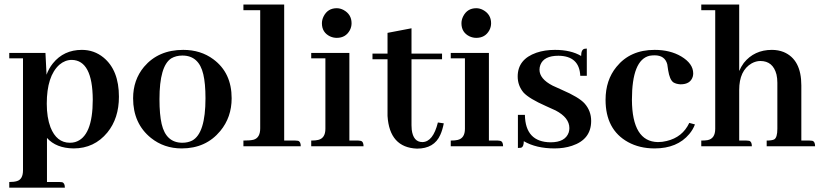

<svg xmlns="http://www.w3.org/2000/svg" viewBox="-20 -655 3689 860"><path d="M190.4 160.2V-37.1Q231.4 8.8 309.6 9.8Q402.3 9.8 460.9 -61.5Q512.7 -125 512.7 -221.7Q512.7 -340.8 443.4 -397.5Q401.4 -431.6 346.7 -431.6Q265.6 -431.6 216.8 -371.1Q198.2 -347.7 188.5 -320.3L183.6 -418H21.5V-393.6H83V107.4Q83 148.4 55.7 156.2Q43 160.2 21.5 160.2V185.5H270.5Q270.5 164.1 257.8 161.1Q252 160.2 246.1 160.2ZM301.8 -386.7Q394.5 -384.8 395.5 -209Q395.5 -42 316.4 -18.6Q305.7 -15.6 293 -15.6Q233.4 -15.6 206.1 -85Q189.5 -128.9 189.5 -190.4Q189.5 -314.5 246.1 -365.2Q271.5 -386.7 301.8 -386.7Z M694.3 -210.9Q694.3 -359.4 747.1 -393.6Q768.6 -406.2 796.9 -406.2Q871.1 -406.2 890.6 -322.3Q900.4 -281.2 900.4 -214.8Q900.4 -57.6 840.8 -25.4Q821.3 -15.6 796.9 -15.6Q723.6 -15.6 704.1 -99.6Q694.3 -141.6 694.3 -210.9ZM800.8 -431.6Q689.5 -431.6 625 -355.5Q576.2 -296.9 576.2 -214.8Q576.2 -101.6 656.2 -37.1Q714.8 9.8 793.9 9.8Q902.3 9.8 966.8 -68.4Q1017.6 -129.9 1017.6 -214.8Q1017.6 -329.1 935.5 -389.6Q878.9 -431.6 800.8 -431.6Z M1302.7 -25.4H1252.9V-634.8H1070.3V-609.4H1145.5V-80.1Q1145.5 -38.1 1116.2 -29.3Q1101.6 -25.4 1070.3 -25.4V0H1327.1Q1327.1 -21.5 1314.5 -24.4Q1308.6 -25.4 1302.7 -25.4Z M1585 -25.4H1544.9V-418H1374V-393.6H1437.5V-78.1Q1437.5 -36.1 1405.3 -28.3Q1393.6 -25.4 1374 -25.4V0H1608.4Q1608.4 -22.5 1593.8 -24.4Q1589.8 -25.4 1585 -25.4ZM1554.7 -550.8Q1554.7 -590.8 1518.6 -610.4Q1503.9 -618.2 1488.3 -618.2Q1448.2 -618.2 1429.7 -582Q1421.9 -566.4 1421.9 -550.8Q1421.9 -509.8 1458 -492.2Q1472.7 -485.4 1488.3 -485.4Q1528.3 -485.4 1546.9 -519.5Q1554.7 -534.2 1554.7 -550.8Z M1648.4 -389.6H1715.8V-135.7Q1724.6 5.9 1847.7 10.7Q1924.8 10.7 1952.1 -50.8Q1961.9 -72.3 1967.8 -102.5L1941.4 -106.4Q1919.9 -19.5 1872.1 -18.6Q1831.1 -18.6 1824.2 -74.2Q1823.2 -84 1823.2 -93.8V-389.6H1960V-415H1823.2V-528.3L1715.8 -507.8V-415H1648.4Z M2210 -25.4H2169.9V-418H1999V-393.6H2062.5V-78.1Q2062.5 -36.1 2030.3 -28.3Q2018.6 -25.4 1999 -25.4V0H2233.4Q2233.4 -22.5 2218.8 -24.4Q2214.8 -25.4 2210 -25.4ZM2179.7 -550.8Q2179.7 -590.8 2143.6 -610.4Q2128.9 -618.2 2113.3 -618.2Q2073.2 -618.2 2054.7 -582Q2046.9 -566.4 2046.9 -550.8Q2046.9 -509.8 2083 -492.2Q2097.7 -485.4 2113.3 -485.4Q2153.3 -485.4 2171.9 -519.5Q2179.7 -534.2 2179.7 -550.8Z M2446.3 -17.6Q2511.7 -17.6 2527.3 -61.5Q2530.3 -71.3 2530.3 -81.1Q2530.3 -127.9 2468.8 -160.2Q2455.1 -167 2425.8 -179.7Q2350.6 -212.9 2325.2 -240.2Q2298.8 -271.5 2298.8 -312.5Q2298.8 -389.6 2382.8 -418.9Q2419.9 -431.6 2465.8 -431.6Q2537.1 -431.6 2583 -404.3Q2583 -433.6 2598.6 -436.5Q2603.5 -437.5 2608.4 -437.5V-315.4H2579.1Q2575.2 -404.3 2481.4 -405.3Q2416 -405.3 2400.4 -364.3Q2396.5 -353.5 2396.5 -342.8Q2396.5 -301.8 2455.1 -271.5Q2467.8 -265.6 2496.1 -252.9Q2573.2 -219.7 2598.6 -191.4Q2627.9 -158.2 2627.9 -113.3Q2627.9 -30.3 2542 -2Q2506.8 9.8 2463.9 9.8Q2381.8 9.8 2326.2 -22.5Q2326.2 2.9 2313.5 6.8Q2307.6 7.8 2299.8 7.8V-140.6H2331.1Q2333 -18.6 2446.3 -17.6Z M2692.4 -208Q2692.4 -74.2 2793 -18.6Q2844.7 9.8 2912.1 9.8Q3013.7 9.8 3067.4 -54.7Q3084 -74.2 3092.8 -97.7L3067.4 -104.5Q3037.1 -40 2965.8 -23.4Q2947.3 -18.6 2926.8 -18.6Q2811.5 -20.5 2810.5 -208Q2810.5 -386.7 2889.6 -405.3Q2901.4 -407.2 2912.1 -407.2Q2958 -407.2 2968.8 -367.2Q2970.7 -358.4 2972.7 -340.8Q2979.5 -297.9 2996.1 -286.1Q3008.8 -278.3 3028.3 -277.3Q3072.3 -277.3 3083 -311.5Q3085 -319.3 3085 -326.2Q3085 -370.1 3031.2 -402.3Q2981.4 -431.6 2912.1 -431.6Q2802.7 -431.6 2741.2 -355.5Q2692.4 -295.9 2692.4 -208Z M3323.2 -25.4H3291V-252Q3291 -338.9 3346.7 -371.1Q3366.2 -381.8 3385.7 -381.8Q3442.4 -381.8 3458 -321.3Q3461.9 -304.7 3461.9 -284.2V-78.1Q3461.9 -38.1 3447.3 -30.3Q3436.5 -25.4 3414.1 -25.4V0H3630.9Q3630.9 -21.5 3618.2 -24.4Q3612.3 -25.4 3606.4 -25.4H3569.3V-272.5Q3569.3 -388.7 3490.2 -421.9Q3465.8 -431.6 3437.5 -431.6Q3358.4 -431.6 3311.5 -373Q3298.8 -355.5 3291 -336.9V-634.8H3121.1V-609.4H3183.6V-78.1Q3183.6 -34.2 3149.4 -27.3Q3137.7 -25.4 3121.1 -25.4V0H3347.7Q3347.7 -21.5 3335 -24.4Q3329.1 -25.4 3323.2 -25.4Z"/></svg>

Font: Abhaya Libre
Style: Bold
Weight: 700
Designer: Pushpananda Ekanayake, Sol Matas, Pathum Egodawatta
Foundry: Mooniak
Version: Version 1.050 ; ttfautohint (v1.6)